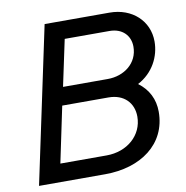

<svg xmlns="http://www.w3.org/2000/svg" viewBox="-82 -824 874 903"><g transform="rotate(-10 354.5 -372.5)"><path d="M574 -391C648 -430 685 -503 685 -575C685 -673 608 -745 500 -745H190L32 0H348C518 0 647 -91 647 -246C647 -306 622 -355 574 -391ZM271 -660H485C546 -660 583 -621 583 -568C583 -489 516 -439 438 -439H224ZM370 -86H149L205 -353H426C500 -353 544 -306 544 -241C544 -152 469 -86 370 -86Z"/></g></svg>

Font: Plus Jakarta Text
Style: Italic
Weight: 400
Italic angle: -12°
Designer: Gumpita Rahayu
Foundry: Tokotype Studio
Version: Version 1.000;hotconv 1.0.109;makeotfexe 2.5.65596